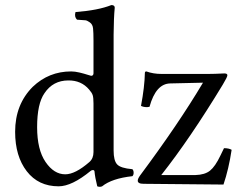

<svg xmlns="http://www.w3.org/2000/svg" viewBox="-20 -718 933 750"><path d="M551.8 -439Q578.6 -429.2 610.8 -429.2H793.9Q807.1 -429.2 821 -429.7Q835 -430.2 845 -430.7Q855 -431.2 856 -431.2Q868.2 -431.2 868.2 -424.1Q868.2 -417 850.1 -387.2Q722.2 -176.3 609.9 -34.2H743.2Q780.3 -35.2 800.5 -51.5Q820.8 -67.9 840.8 -109.9L855 -139.2Q874 -139.2 884.8 -132.8Q873.5 -57.6 853 2.9L541 0Q518.1 0 518.1 -12.2Q518.1 -20 526.9 -32.2Q676.8 -233.4 772.9 -395L645 -392.1Q588.9 -391.1 564 -300.8Q546.9 -296.9 530.8 -304.2Q544.9 -379.4 545.9 -433.1Q545.9 -439 551.8 -439ZM345.2 -124V-314Q345.2 -336.9 342 -346.4Q338.9 -356 328.1 -368.2Q297.4 -404.3 247.1 -403.8Q187 -403.8 153.8 -354Q125 -313 125 -221.2Q125 -133.3 158 -85.2Q190.9 -37.1 234.9 -37.1Q273.9 -37.1 329.1 -85Q345.2 -99.1 345.2 -124ZM334 -50.3Q260.7 9.8 209 9.8Q129.9 9.8 84.5 -49.1Q39.1 -107.9 39.1 -203.1Q39.1 -310.1 107.9 -378.9Q170.9 -439 257.8 -439Q272.9 -439 291 -434.6Q309.1 -430.2 322 -426Q335 -421.9 335.9 -421.9Q344.7 -421.9 345.2 -431.2V-559.1Q345.2 -591.3 343.5 -607.2Q341.8 -623 330.8 -630.6Q319.8 -638.2 314 -638.7Q308.1 -639.2 280.8 -641.1Q269.5 -652.3 274.9 -670.9Q363.8 -677.7 415 -698.2Q428.2 -698.2 428.2 -688Q424.3 -647.9 423.8 -583V-129.9Q423.8 -90.8 437.5 -75.9Q451.2 -61 497.1 -57.1Q502 -52.2 502 -43.2Q502 -34.2 497.1 -29.8Q417 -21 378.9 9.8Q370.1 13.7 359.9 9.8Q351.1 -25.4 349.1 -48.8Q348.1 -53.7 343 -53.7Q337.9 -53.7 334 -50.3Z"/></svg>

Font: Linux Libertine O
Style: Regular
Weight: 400
Designer: Philipp H. Poll
Foundry: Philipp H. Poll
Version: Version 5.3.0